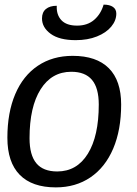

<svg xmlns="http://www.w3.org/2000/svg" viewBox="-20 -802 595 832"><path d="M12 -205Q12 -314 46 -394Q80 -474 144 -517Q208 -560 295 -560Q398 -560 451.5 -506.5Q505 -453 505 -349Q505 -239 470.5 -158Q436 -77 372 -33.5Q308 10 222 10Q119 10 65.5 -44.5Q12 -99 12 -205ZM408 -349Q408 -421 378.5 -456Q349 -491 289 -491Q204 -491 156 -415Q108 -339 108 -203Q108 -130 137.5 -94.5Q167 -59 228 -59Q313 -59 360.5 -135.5Q408 -212 408 -349ZM162 -722Q162 -749 179 -763Q196 -777 226 -777Q224 -738 246 -714.5Q268 -691 314 -691Q359 -691 388 -716Q417 -741 429 -782Q455 -782 469.5 -772Q484 -762 484 -743Q484 -713 462 -686.5Q440 -660 400 -644Q360 -628 308 -628Q237 -628 199.5 -655.5Q162 -683 162 -722Z"/></svg>

Font: Krub Medium
Style: Italic
Weight: 500
Italic angle: -8°
Designer: Ekaluck Peanpanawate
Foundry: Cadson Demak Co.,Ltd.
Version: Version 1.000; ttfautohint (v1.6)